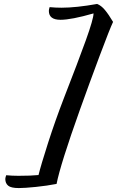

<svg xmlns="http://www.w3.org/2000/svg" viewBox="-20 -811 592 971"><path d="M75.2 140.1Q35.6 140.1 21.2 127.9Q6.8 115.7 6.8 94.2Q6.8 88.4 11.2 75.2Q41.5 78.1 73.2 78.1Q137.7 78.1 174.8 74.2Q186.5 25.9 223.1 -88.4Q259.8 -202.6 303.2 -314.9Q376 -501.5 414.3 -607.9Q452.6 -714.4 453.1 -743.2Q340.8 -710.9 286.1 -710.9Q227.1 -710.9 227.1 -755.9Q227.1 -763.2 231 -774.9Q260.7 -772 291 -772Q364.3 -772 471.2 -791Q491.7 -783.2 510.5 -760.7Q529.3 -738.3 551.8 -700.2Q535.6 -666.5 483.4 -527.1Q431.2 -387.7 384.8 -257.8Q285.2 21 266.1 119.1Q218.8 128.4 161.6 134.3Q104.5 140.1 75.2 140.1Z"/></svg>

Font: Kaushan Script
Style: Regular
Weight: 400
Designer: Pablo Impallari
Foundry: Pablo Impallari
Version: Version 1.002